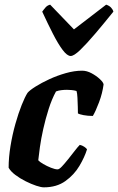

<svg xmlns="http://www.w3.org/2000/svg" viewBox="-20 -803 506 823"><path d="M168 0Q156 0 135 -7Q114 -14 90 -26Q66 -38 46 -53Q26 -68 17 -84Q17 -128 25 -177Q33 -226 46 -272Q59 -318 73 -353Q87 -388 98 -405Q107 -416 132.5 -432Q158 -448 191.5 -463.5Q225 -479 262 -489.5Q299 -500 332 -500Q352 -500 372.5 -489Q393 -478 408 -464Q423 -450 424 -441Q419 -403 404.5 -364.5Q390 -326 378 -306Q356 -306 338 -309.5Q320 -313 314 -317Q314 -325 313.5 -344.5Q313 -364 312 -384Q311 -404 308 -413Q298 -416 286.5 -417Q275 -418 267 -418Q255 -418 242.5 -416.5Q230 -415 220 -411Q202 -378 188.5 -335.5Q175 -293 165.5 -250.5Q156 -208 151 -172Q146 -136 144 -116Q150 -109 165.5 -100Q181 -91 198.5 -84Q216 -77 227 -77Q234 -77 246 -90Q258 -103 272.5 -121Q287 -139 300 -156Q313 -173 322 -182Q332 -180 341 -174Q350 -168 353 -163Q343 -130 320.5 -92Q298 -54 260.5 -27Q223 0 168 0ZM283 -563Q268 -563 248.5 -589Q229 -615 207 -658Q185 -701 161 -753Q168 -763 175.5 -771.5Q183 -780 195 -783L297 -677L435 -783Q448 -779 456 -770.5Q464 -762 466 -753Q425 -702 388 -658.5Q351 -615 324 -589Q297 -563 283 -563Z"/></svg>

Font: Texturina Medium 12pt ExtraBold
Style: Italic
Weight: 800
Italic angle: -11°
Version: Version 1.002